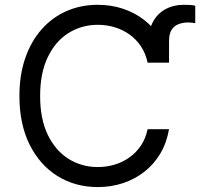

<svg xmlns="http://www.w3.org/2000/svg" viewBox="-20 -757 820 787"><path d="M672.9 -500H589.8V-590.8Q589.8 -637.7 608.6 -670.4Q627.4 -703.1 659.7 -720.2Q691.9 -737.3 731.4 -737.3Q744.1 -737.3 757.3 -736.8Q770.5 -736.3 780.3 -733.4V-662.1Q774.9 -663.1 767.6 -663.8Q760.3 -664.6 752.9 -665Q730.5 -665 712.4 -658.2Q694.3 -651.4 683.8 -635.5Q673.3 -619.6 672.9 -590.8ZM380.9 9.8Q288.1 9.8 215.3 -35.6Q142.6 -81.1 101.1 -164.8Q59.6 -248.5 59.6 -363.3Q59.6 -449.7 83.5 -518.8Q107.4 -587.9 150.6 -636.7Q193.8 -685.5 252.4 -711.4Q311 -737.3 380.9 -737.3Q435.5 -737.3 484.1 -721.2Q532.7 -705.1 571.8 -674.6Q610.8 -644 637 -599.9Q663.1 -555.7 672.9 -500H585Q577.1 -538.1 557.9 -566.9Q538.6 -595.7 511 -615.5Q483.4 -635.3 450.2 -645.3Q417 -655.3 380.9 -655.3Q314.9 -655.3 261.2 -621.8Q207.5 -588.4 176 -523.2Q144.5 -458 144.5 -363.3Q144.5 -269 176 -204.1Q207.5 -139.2 261.2 -105.7Q314.9 -72.3 380.9 -72.3Q417 -72.3 450.2 -82.3Q483.4 -92.3 511 -112.1Q538.6 -131.8 557.9 -160.6Q577.1 -189.5 585 -227.5H672.9Q663.1 -171.4 637 -127.4Q610.8 -83.5 571.8 -53Q532.7 -22.5 484.1 -6.3Q435.5 9.8 380.9 9.8Z"/></svg>

Font: Inter V
Style: 
Weight: 400
Designer: Rasmus Andersson
Foundry: rsms
Version: Version 4.000;git-a3f224843